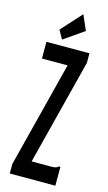

<svg xmlns="http://www.w3.org/2000/svg" viewBox="-122 -831 494 875"><g transform="rotate(15 125.0 -394.0)"><path d="M21 -45 148 -544H27V-623H230V-578L103 -79H192Q208 -79 215.5 -81Q223 -83 229 -89H236V0H21ZM93 -651 70 -692 157 -788 188 -717Z"/></g></svg>

Font: Inconsolata UltraCondensed Bold
Style: Regular
Weight: 700
Width: 1
Monospace: yes
Designer: Raph Levien, Cyreal, Brenton Simpson
Foundry: Raph Levien, Cyreal, Google
Version: Version 3.001; ttfautohint (v1.8.2.53-6de2)